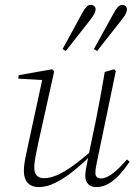

<svg xmlns="http://www.w3.org/2000/svg" viewBox="-20 -747 568 779"><path d="M138 12Q118 12 104.5 4.5Q91 -3 84 -17.5Q77 -32 77 -53Q77 -77 82 -102Q87 -127 93 -154L153 -431L159 -422L54 -428L56 -442L191 -466L200 -458L135 -166Q132 -149 128 -131Q124 -113 121.5 -96Q119 -79 119 -67Q119 -46 129 -35Q139 -24 159 -24Q182 -24 210.5 -36Q239 -48 276 -74.5Q313 -101 361 -143L365 -128H360Q320 -87 281 -55.5Q242 -24 206 -6Q170 12 138 12ZM370 12Q349 12 337.5 -0.5Q326 -13 326 -33Q326 -45 329 -63Q332 -81 339 -113V-115L369 -259Q379 -308 387.5 -355Q396 -402 405 -455L443 -466L450 -459L376 -103Q373 -88 370 -73Q367 -58 367 -45Q367 -34 373 -28.5Q379 -23 389 -23Q412 -23 439 -44.5Q466 -66 495 -100L506 -91Q488 -64 466.5 -40Q445 -16 421 -2Q397 12 370 12ZM234 -548 312 -691Q322 -710 330 -718.5Q338 -727 348 -727Q357 -727 362.5 -722Q368 -717 368 -709Q368 -701 363 -691.5Q358 -682 346 -666L247 -540ZM361 -548 440 -691Q450 -710 458 -718.5Q466 -727 475 -727Q484 -727 489.5 -722Q495 -717 495 -709Q495 -701 490.5 -691.5Q486 -682 473 -666L374 -540Z"/></svg>

Font: Source Serif 4 48pt Light
Style: Italic
Weight: 300
Italic angle: -12°
Designer: Frank Grießhammer
Foundry: Adobe Systems Incorporated
Version: Version 4.004;hotconv 1.0.116;makeotfexe 2.5.65601